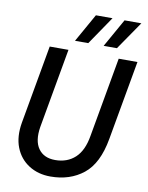

<svg xmlns="http://www.w3.org/2000/svg" viewBox="-99 -987 826 1069"><g transform="rotate(10 314.0 -452.0)"><path d="M261 12Q191 12 138.5 -21.5Q86 -55 62.5 -115Q39 -175 53 -256L132 -700H238L158 -250Q145 -170 176 -126.5Q207 -83 271 -83Q339 -83 383.5 -124Q428 -165 442 -250L522 -700H628L548 -251Q523 -109 447 -48.5Q371 12 261 12ZM427 -756 517 -916H612L502 -756ZM265 -756 355 -916H449L340 -756Z"/></g></svg>

Font: DM Mono Medium
Style: Italic
Weight: 500
Italic angle: -10°
Designer: Colophon Foundry
Foundry: Colophon Foundry
Version: Version 1.000; ttfautohint (v1.8.2.53-6de2)